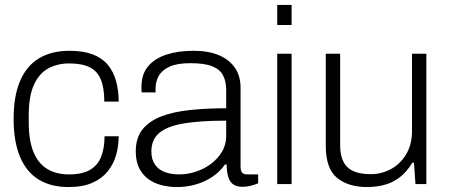

<svg xmlns="http://www.w3.org/2000/svg" viewBox="-20 -743 1813 775"><path d="M256 12Q186 12 136.5 -18Q87 -48 61 -109.5Q35 -171 35 -263Q35 -354 60.5 -415Q86 -476 136.5 -507Q187 -538 261 -538Q316 -538 354 -523.5Q392 -509 415 -481.5Q438 -454 448.5 -416Q459 -378 459 -333H401Q401 -388 387 -422Q373 -456 342 -471.5Q311 -487 259 -487Q213 -487 176 -467.5Q139 -448 117.5 -402Q96 -356 96 -277V-249Q96 -175 115.5 -128.5Q135 -82 171.5 -60.5Q208 -39 258 -39Q312 -39 343.5 -57.5Q375 -76 388.5 -111Q402 -146 402 -193H459Q459 -153 448.5 -116.5Q438 -80 414.5 -51Q391 -22 352.5 -5Q314 12 256 12Z M695 12Q661 12 630.5 4Q600 -4 577 -21.5Q554 -39 541 -66Q528 -93 528 -132Q528 -187 555.5 -221Q583 -255 632 -273.5Q681 -292 748 -299Q815 -306 893 -306V-380Q893 -414 880.5 -438.5Q868 -463 836.5 -475.5Q805 -488 749 -488Q695 -488 664.5 -474Q634 -460 621 -437Q608 -414 608 -387V-370H552Q551 -375 551 -380Q551 -385 551 -392Q551 -443 577.5 -475Q604 -507 651.5 -522.5Q699 -538 761 -538Q822 -538 864 -520Q906 -502 928.5 -469Q951 -436 951 -389V-72Q951 -53 957.5 -46Q964 -39 977 -39H1022V-3Q1005 4 989.5 7.5Q974 11 959 11Q932 11 918.5 -1Q905 -13 900 -33.5Q895 -54 895 -79H888Q868 -50 837.5 -29.5Q807 -9 770.5 1.5Q734 12 695 12ZM703 -39Q737 -39 770.5 -50Q804 -61 831.5 -81.5Q859 -102 876 -130.5Q893 -159 893 -194V-256Q790 -256 723 -245Q656 -234 623.5 -207Q591 -180 591 -132Q591 -99 606 -78Q621 -57 646.5 -48Q672 -39 703 -39Z M1099 -642V-723H1157V-642ZM1099 0V-526H1157V0Z M1461 12Q1386 12 1340.5 -25Q1295 -62 1295 -155V-526H1353V-158Q1353 -122 1362.5 -98.5Q1372 -75 1389 -62.5Q1406 -50 1428.5 -45Q1451 -40 1478 -40Q1519 -40 1557 -60Q1595 -80 1619 -119.5Q1643 -159 1643 -214V-526H1701V0H1657L1651 -86H1644Q1621 -48 1592.5 -26.5Q1564 -5 1530.5 3.5Q1497 12 1461 12Z"/></svg>

Font: Archivo SemiBold ExtraLight
Style: Regular
Weight: 250
Version: Version 2.001